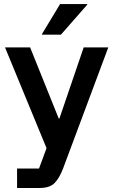

<svg xmlns="http://www.w3.org/2000/svg" viewBox="-20 -736 564 956"><path d="M65 200V103.3H174.2L211.7 1.7L5 -500H130L272.5 -145.8H275.8L396.7 -500H519.2L332.5 0L294.2 102.5Q275.8 150.8 251.7 175.4Q227.5 200 177.5 200ZM189.2 -563.3V-566.7L279.2 -715.8H414.2V-712.5L283.3 -563.3Z"/></svg>

Font: Funnel Sans Light SemiBold
Style: Regular
Weight: 600
Version: Version 1.000